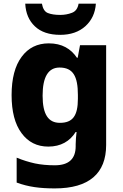

<svg xmlns="http://www.w3.org/2000/svg" viewBox="-20 -798 678 1058"><path d="M413.1 -777.8C408.7 -752 396.5 -734.9 376.5 -727.5C356.4 -719.7 335 -715.8 312 -715.8C284.2 -715.8 261.2 -719.2 244.1 -726.1C227.1 -732.4 215.8 -750 210.9 -777.8H119.1C121.6 -725.6 139.6 -683.6 172.4 -652.8C205.1 -621.6 251.5 -606 312 -606C369.1 -606 415.5 -622.1 450.7 -653.8C485.4 -685.5 504.9 -726.6 508.3 -777.8ZM249 -559.1C186 -559.1 136.2 -534.7 99.6 -485.4C62.5 -436 43.9 -365.2 43.9 -273.9C43.9 -183.6 62 -113.8 98.6 -64.5C134.8 -15.1 184.1 9.8 246.1 9.8C314.9 9.8 365.2 -19.5 397 -70.8H401.9C399.4 -48.8 397 -22 397 -2.9V7.8C397 77.6 358.9 112.8 282.2 112.8C241.7 112.8 205.1 109.4 172.4 102.5C139.6 95.2 106 85 71.8 70.8V208C136.2 231.9 199.7 240.2 282.2 240.2C471.2 240.2 564.9 157.2 564.9 1V-548.8H420.9L408.2 -480H403.8C370.6 -529.3 321.3 -559.1 249 -559.1ZM308.1 -425.8C382.3 -425.8 409.2 -377.9 409.2 -274.9V-253.9C409.2 -159.7 380.4 -121.1 310.1 -121.1C246.1 -121.1 214.8 -168 214.8 -271C214.8 -374 246.1 -425.8 308.1 -425.8Z"/></svg>

Font: Noto Reveo Sans
Style: Regular
Weight: 800
Designer: Monotype Design Team
Foundry: Monotype Imaging Inc.
Version: Version 2.007